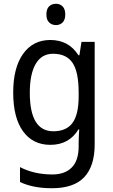

<svg xmlns="http://www.w3.org/2000/svg" viewBox="-20 -758 599 1018"><path d="M247 -546Q294 -546 331.5 -526.5Q369 -507 396 -465H401L412 -536H482V8Q482 122 427 181Q372 240 255 240Q155 240 86 207V128Q161 167 258 167Q324 167 360.5 130Q397 93 397 19V0Q397 -14 398 -36Q399 -58 400 -72H396Q346 10 247 10Q154 10 102 -62Q50 -134 50 -267Q50 -399 102.5 -472.5Q155 -546 247 -546ZM261 -473Q201 -473 169.5 -419.5Q138 -366 138 -266Q138 -62 263 -62Q332 -62 364.5 -106.5Q397 -151 397 -246V-268Q397 -377 364.5 -425Q332 -473 261 -473ZM277 -738Q298 -738 312 -724Q326 -710 326 -681Q326 -653 312 -639Q298 -625 277 -625Q255 -625 240.5 -639Q226 -653 226 -681Q226 -710 240 -724Q254 -738 277 -738Z"/></svg>

Font: Noto Sans Hebrew SemiCondensed
Style: Regular
Weight: 400
Width: 4
Designer: Monotype Design Team
Foundry: Monotype Imaging Inc.
Version: Version 2.004; ttfautohint (v1.8.4.7-5d5b)